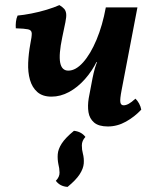

<svg xmlns="http://www.w3.org/2000/svg" viewBox="-20 -487 602 753"><path d="M403 9Q367 9 349 -6.5Q331 -22 327 -47Q323 -72 328 -102L343 -181Q347 -201 352.5 -220.5Q358 -240 365 -251H362Q342 -209 313 -176.5Q284 -144 250.5 -126Q217 -108 182 -108Q147 -108 126.5 -126Q106 -144 97.5 -174Q89 -204 90.5 -240.5Q92 -277 99 -315Q105 -344 104.5 -356.5Q104 -369 90 -372Q76 -375 42 -376Q41 -388 42.5 -401.5Q44 -415 49 -426Q72 -428 103 -434Q134 -440 163.5 -449Q193 -458 213 -467Q226 -459 232 -452Q238 -445 239.5 -433.5Q241 -422 236.5 -400Q232 -378 224 -340Q210 -273 216 -241.5Q222 -210 248 -210Q277 -210 306 -242.5Q335 -275 358.5 -331Q382 -387 395 -458H519L457 -134Q450 -98 452 -86Q454 -74 465 -74Q474 -74 485 -80Q496 -86 511 -100Q519 -93 525.5 -81Q532 -69 534 -57Q508 -29 474 -10Q440 9 403 9ZM346 -243V-261H383V-243ZM245 246Q215 244 199 222Q214 207 213.5 189.5Q213 172 209 157Q205 137 206.5 117.5Q208 98 222 76Q236 54 270 26Q299 29 315 50Q301 65 301 83Q301 101 305 115Q310 134 308.5 154Q307 174 292.5 196.5Q278 219 245 246Z"/></svg>

Font: Vollkorn SemiBold
Style: Italic
Weight: 600
Italic angle: -11°
Designer: Friedrich Althausen
Foundry: Friedrich Althausen
Version: Version 5.000